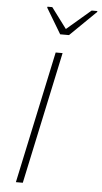

<svg xmlns="http://www.w3.org/2000/svg" viewBox="-61 -959 527 996"><g transform="rotate(5 202.5 -460.5)"><path d="M61 0 208 -688H244L97 0ZM223 -784 144 -916 145 -921H170L250 -814L375 -921H405L404 -916L269 -784Z"/></g></svg>

Font: Saira Thin Thin
Style: Italic
Weight: 250
Italic angle: -12°
Version: Version 1.101